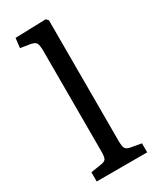

<svg xmlns="http://www.w3.org/2000/svg" viewBox="-196 -826 728 886"><g transform="rotate(-30 167.5 -383.0)"><path d="M42 0V-49L99 -58Q119 -61 124.5 -71Q130 -81 130 -109V-643Q130 -678 122.5 -688.5Q115 -699 87 -703L43 -710L49 -761L212 -766L223 -755V-105Q223 -86 228 -74Q233 -62 255 -58L311 -48V0Z"/></g></svg>

Font: Literata 12pt
Style: Regular
Weight: 400
Designer: Latin by Veronika Burian and Jose Scaglione. Greek by Irene Vlachou. Cyrillic by Vera Evstafieva.
Foundry: TypeTogether
Version: Version 3.002